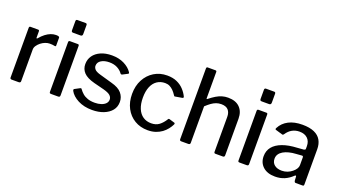

<svg xmlns="http://www.w3.org/2000/svg" viewBox="-61 -1274 3214 1815"><g transform="rotate(20 1546.0 -366.0)"><path d="M86 0Q78 0 74 -4Q70 -8 70 -16V-515Q70 -530 83 -530H160Q172 -530 172 -517V-454Q172 -448 175.5 -447Q179 -446 183 -451Q208 -481 233.5 -500.5Q259 -520 285 -530Q311 -540 337 -540Q372 -540 372 -526V-448Q372 -436 361 -438Q349 -441 335.5 -442Q322 -443 308 -443Q287 -443 264 -434Q241 -425 221.5 -409.5Q202 -394 189 -375Q176 -356 176 -336V-17Q176 0 157 0H86Z M572 -19Q572 -8 567.5 -4Q563 0 552 0H484Q473 0 469.5 -3.5Q466 -7 466 -16V-515Q466 -530 480 -530H560Q572 -530 572 -516ZM575 -636Q575 -615 555 -615H481Q470 -615 466.5 -620Q463 -625 463 -634V-725Q463 -742 478 -742H561Q575 -742 575 -726Z M1034 -406Q1015 -434 981 -452Q947 -470 900 -470Q851 -470 818.5 -450Q786 -430 786 -394Q786 -377 800 -360Q814 -343 860 -330L983 -295Q1056 -276 1088 -238Q1120 -200 1120 -151Q1120 -101 1091.5 -65.5Q1063 -30 1012.5 -10Q962 10 897 10Q815 10 754.5 -21.5Q694 -53 669 -100Q667 -106 667 -110.5Q667 -115 671 -118L720 -144Q727 -148 731.5 -147.5Q736 -147 738 -143Q754 -120 775 -102Q796 -84 826 -73.5Q856 -63 898 -63Q933 -63 961.5 -72.5Q990 -82 1006 -99Q1022 -116 1022 -139Q1022 -163 1002.5 -180.5Q983 -198 934 -211L832 -237Q756 -257 723 -292Q690 -327 690 -376Q690 -425 716 -461.5Q742 -498 789.5 -519Q837 -540 901 -540Q971 -540 1024 -513.5Q1077 -487 1104 -446Q1107 -442 1108 -437.5Q1109 -433 1103 -429L1051 -402Q1047 -400 1042.5 -401Q1038 -402 1034 -406Z M1457 -540Q1513 -540 1554.5 -521.5Q1596 -503 1624.5 -472.5Q1653 -442 1670 -407Q1676 -393 1663 -390L1592 -378Q1583 -376 1579 -386Q1562 -412 1545 -429Q1528 -446 1508 -456Q1488 -466 1462 -466Q1416 -466 1381.5 -442.5Q1347 -419 1328.5 -374Q1310 -329 1310 -265Q1310 -201 1329 -155.5Q1348 -110 1383 -86.5Q1418 -63 1466 -63Q1513 -63 1545 -87Q1577 -111 1604 -155Q1607 -159 1609.5 -160Q1612 -161 1618 -159L1671 -143Q1679 -140 1675 -128Q1663 -103 1643.5 -78Q1624 -53 1597.5 -33.5Q1571 -14 1536 -2Q1501 10 1457 10Q1382 10 1324.5 -24.5Q1267 -59 1234.5 -120.5Q1202 -182 1202 -263Q1202 -345 1235 -407Q1268 -469 1325.5 -504.5Q1383 -540 1457 -540Z M1792 0Q1776 0 1776 -16V-727Q1776 -742 1788 -742H1867Q1879 -742 1879 -729V-465Q1879 -460 1881.5 -458.5Q1884 -457 1889 -462Q1923 -489 1951.5 -506Q1980 -523 2008.5 -531.5Q2037 -540 2069 -540Q2146 -540 2187 -498.5Q2228 -457 2228 -386V-18Q2228 0 2211 0H2137Q2129 0 2125.5 -3.5Q2122 -7 2122 -16V-366Q2122 -410 2099.5 -435Q2077 -460 2029 -460Q2002 -460 1978.5 -451.5Q1955 -443 1932 -426.5Q1909 -410 1882 -385V-17Q1882 0 1863 0H1792Z M2469 -19Q2469 -8 2464.5 -4Q2460 0 2449 0H2381Q2370 0 2366.5 -3.5Q2363 -7 2363 -16V-515Q2363 -530 2377 -530H2457Q2469 -530 2469 -516ZM2472 -636Q2472 -615 2452 -615H2378Q2367 -615 2363.5 -620Q2360 -625 2360 -634V-725Q2360 -742 2375 -742H2458Q2472 -742 2472 -726Z M2909 -60Q2874 -26 2832 -8Q2790 10 2738 10Q2660 10 2616 -30Q2572 -70 2572 -135Q2572 -190 2603.5 -229Q2635 -268 2696 -291Q2757 -314 2844 -318L2908 -323Q2915 -324 2919.5 -327Q2924 -330 2924 -338V-363Q2924 -412 2894.5 -440.5Q2865 -469 2813 -469Q2773 -469 2740 -451Q2707 -433 2682 -395Q2678 -390 2675 -388Q2672 -386 2665 -388L2597 -408Q2592 -410 2590.5 -413.5Q2589 -417 2594 -427Q2622 -481 2678.5 -510.5Q2735 -540 2817 -540Q2889 -540 2935.5 -519.5Q2982 -499 3004 -460.5Q3026 -422 3026 -370V-17Q3026 -7 3023 -3.5Q3020 0 3011 0H2944Q2936 0 2932.5 -5.5Q2929 -11 2928 -20L2926 -58Q2924 -74 2909 -60ZM2924 -249Q2924 -266 2910 -264L2856 -260Q2816 -258 2783 -249.5Q2750 -241 2726.5 -227Q2703 -213 2690 -193.5Q2677 -174 2677 -148Q2677 -109 2704.5 -86.5Q2732 -64 2779 -64Q2809 -64 2835.5 -74.5Q2862 -85 2881 -101Q2902 -118 2913 -136Q2924 -154 2924 -171V-249Z"/></g></svg>

Font: Libre Franklin Thin Medium
Style: Regular
Weight: 500
Version: Version 3.000